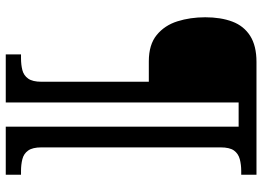

<svg xmlns="http://www.w3.org/2000/svg" viewBox="-142 -658 911 667"><g transform="rotate(90 313.5 -324.5)"><path d="M169 111V58H182Q205 58 223.5 53.3Q242 48.6 253 33.2Q264 17.8 264 -12.9V-386H193Q135 -386 101.5 -413.5Q68 -441 54 -485.5Q40 -530 40 -582Q40 -636 55 -676Q70 -716 104.5 -738Q139 -760 195.1 -760H587V-707H574Q552 -707 533 -702Q514 -697 503 -682Q492 -667 492 -635V-12.9Q492 17.8 503 33.2Q514 48.6 533 53.3Q552 58 574 58H587V111H420V-698H336V111Z"/></g></svg>

Font: Noto Serif Khmer
Style: Regular
Weight: 400
Designer: Danh Hong and the Monotype Design Team
Foundry: Monotype Imaging Inc.
Version: Version 2.003